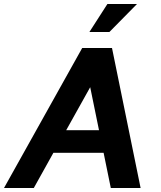

<svg xmlns="http://www.w3.org/2000/svg" viewBox="-62 -940 805 960"><path d="M-42 0H107L205 -176H456L492 0H641L498 -700H349ZM269 -289 389 -504 433 -289ZM385 -780H485L623 -920H475Z"/></svg>

Font: Uncut Sans
Style: Bold Italic
Weight: 700
Italic angle: -10°
Designer: Kasper Nordkvist
Foundry: Uncut Type
Version: Version 1.111;FEAKit 1.0